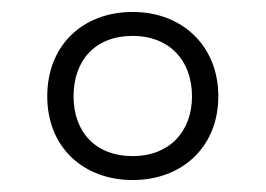

<svg xmlns="http://www.w3.org/2000/svg" viewBox="-20 -744 444 321"><path d="M202 -443C284 -443 345 -498 345 -583C345 -668 284 -724 202 -724C118 -724 59 -668 59 -583C59 -498 119 -443 202 -443ZM202 -483C140 -483 103 -523 103 -583C103 -643 139 -684 202 -684C262 -684 301 -644 301 -583C301 -524 263 -483 202 -483Z"/></svg>

Font: Noto Sans Malayalam SemiCondensed Light
Style: Regular
Weight: 300
Width: 4
Designer: Jelle Bosma - Monotype Design Team
Foundry: Monotype Imaging Inc.
Version: Version 2.104